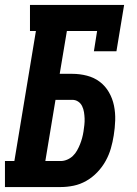

<svg xmlns="http://www.w3.org/2000/svg" viewBox="-35 -755 555 775"><path d="M-15 0V-105H23L110 -630H86V-735H466L435 -548H344L357 -630H235L206 -457H257Q287 -457 316 -449.5Q345 -442 367.5 -425Q390 -408 404.5 -383Q419 -358 425 -329Q431 -300 430 -269Q429 -238 424 -208Q420 -182 412.5 -156Q405 -130 391.5 -105.5Q378 -81 358 -60Q338 -39 313.5 -25Q289 -11 262.5 -5.5Q236 0 210 0ZM148 -105H210Q223 -105 236 -110.5Q249 -116 259 -125.5Q269 -135 276 -147.5Q283 -160 288 -172.5Q293 -185 296.5 -198Q300 -211 302 -224Q304 -237 305.5 -250.5Q307 -264 306.5 -277Q306 -290 304 -302.5Q302 -315 296.5 -326.5Q291 -338 280.5 -345Q270 -352 257 -352H189Z"/></svg>

Font: Iosevka Curly Slab XBdObl
Style: Regular
Weight: 800
Italic angle: -9°
Monospace: yes
Designer: Belleve Invis
Foundry: Belleve Invis
Version: Version 11.1.0; ttfautohint (v1.8.3)